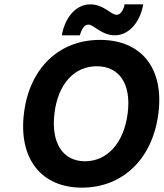

<svg xmlns="http://www.w3.org/2000/svg" viewBox="-20 -849 754 881"><path d="M439 -666C253 -666 116 -539 90 -330C64 -120 170 12 356 12C543 12 681 -120 707 -330C733 -539 626 -666 439 -666ZM424 -545C525 -545 583 -467 566 -330C549 -192 471 -109 370 -109C269 -109 213 -192 230 -330C247 -467 323 -545 424 -545ZM635 -818 637 -829H551L550 -820C540 -790 527 -781 515 -781C489 -781 456 -829 394 -829C334 -829 284 -778 266 -699V-698L264 -687H346L349 -695C359 -726 373 -736 386 -736C411 -736 445 -687 507 -687C567 -687 617 -739 635 -817Z"/></svg>

Font: Falling Sky
Style: SeBdObl
Weight: 600
Designer: Paul D. Hunt
Foundry: Adobe Systems Incorporated
Version: Version 1.02